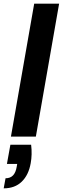

<svg xmlns="http://www.w3.org/2000/svg" viewBox="-35 -740 340 1040"><path d="M24.2 0 150.2 -720H285.2L159.2 0ZM-15 280.2 -5 225.6Q20.6 225.6 35.4 210.2Q50.3 194.8 55.5 163.3L58.1 148.1H2.5L21.2 44.1H133.6Q136.9 70.6 136.2 96Q135.5 121.5 131.3 143.9Q120.2 207.6 82.9 243.9Q45.7 280.2 -15 280.2Z"/></svg>

Font: DM Sans 9pt
Style: Italic
Weight: 400
Italic angle: -10°
Designer: Colophon Foundry, Jonny Pinhorn
Foundry: Colophon Foundry
Version: Version 4.004